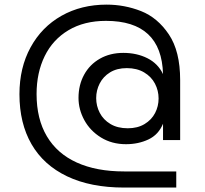

<svg xmlns="http://www.w3.org/2000/svg" viewBox="-20 -615 900 843"><path d="M65.4 -201.2Q65.4 -317.9 114.3 -407.2Q163.1 -496.6 250 -545.7Q336.9 -594.7 448.2 -594.7Q526.9 -594.7 599.4 -566.2Q671.9 -537.6 721.4 -463.9Q771 -390.1 771 -263.7V0H695.8V-71.8Q675.8 -23.4 631.6 -2.7Q587.4 18.1 533.2 18.1Q471.2 18.1 423.6 -11.2Q376 -40.5 350.3 -87.4Q324.7 -134.3 324.7 -185.1Q324.7 -242.2 349.4 -287.1Q374 -332 418.7 -357.4Q463.4 -382.8 521.5 -382.8Q580.6 -382.8 627.2 -359.4Q673.8 -335.9 695.8 -289.6Q689.5 -523.4 445.3 -523.4Q349.6 -523.4 280.8 -482.4Q211.9 -441.4 176.3 -368.7Q140.6 -295.9 140.6 -202.1Q140.6 -92.8 185.8 -16.6Q231 59.6 317.1 98.6Q403.3 137.7 524.9 137.7H753.9V208.5H524.9Q377.9 208.5 274.7 159.2Q171.4 109.9 118.4 18.1Q65.4 -73.7 65.4 -201.2ZM541 -51.8Q584 -51.8 614.7 -70.3Q645.5 -88.9 660.9 -118.7Q676.3 -148.4 676.3 -182.6Q676.3 -217.3 660.4 -247.8Q644.5 -278.3 612.8 -297.1Q581.1 -315.9 536.6 -315.9Q493.7 -315.9 463.4 -297.4Q433.1 -278.8 417.7 -248.5Q402.3 -218.3 402.3 -184.1Q402.3 -149.9 418 -119.6Q433.6 -89.4 464.8 -70.6Q496.1 -51.8 541 -51.8Z"/></svg>

Font: Glacial Indifference
Style: Regular
Weight: 400
Designer: Alfredo Marco Pradil
Foundry: Alfredo Marco Pradil
Version: Version 1.312